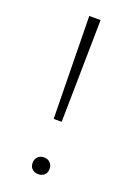

<svg xmlns="http://www.w3.org/2000/svg" viewBox="-131 -710 530 765"><g transform="rotate(20 134.5 -327.0)"><path d="M117 -224 110 -658H158L151 -224ZM160 -5.5Q150 4 134 4Q118 4 108 -5.5Q98 -15 98 -31Q98 -47 108 -57Q118 -67 134 -67Q150 -67 160 -57Q170 -47 170 -31Q170 -15 160 -5.5Z"/></g></svg>

Font: EauTest Light
Style: Regular
Weight: 300
Designer: Christian Thalmann (Catharsis Fonts)
Version: Version 0.001;PS 000.001;hotconv 1.0.88;makeotf.lib2.5.64775